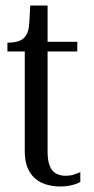

<svg xmlns="http://www.w3.org/2000/svg" viewBox="-20 -668 340 698"><path d="M7 -481V-513H9Q34 -513 50.5 -519.5Q67 -526 76 -541.5Q85 -557 86 -582L113 -516H261V-481ZM153 -117Q153 -84 161 -64.5Q169 -45 184 -37Q199 -29 218 -29Q238 -29 252 -34.5Q266 -40 272 -42V-7Q265 -2 254 1.5Q243 5 229.5 7.5Q216 10 199 10Q163 10 134 -2.5Q105 -15 87.5 -43.5Q70 -72 70 -120V-516L83 -520L90 -648H153Z"/></svg>

Font: Roboto Serif 120pt ExtraCondensed
Style: Regular
Weight: 400
Width: 2
Designer: Greg Gazdowicz
Foundry: Commercial Type
Version: Version 1.008